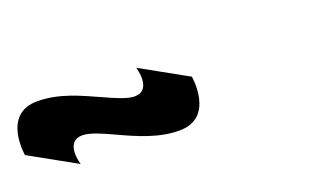

<svg xmlns="http://www.w3.org/2000/svg" viewBox="-232 -699 964 567"><g transform="rotate(-20 249.5 -415.5)"><path d="M203.5 -521C203.5 -521 228.1 -443 170.1 -443C148.1 -443 113.3 -458 79 -474C21.1 -500 -38 -528 -105 -528C-217 -528 -193.3 -391 -193.3 -391L-47.8 -310C-47.8 -310 -72.3 -388 -14.3 -388C9.7 -388 45 -372 79.4 -356C137.9 -329 196.7 -303 260.7 -303C372.7 -303 349 -440 349 -440Z"/></g></svg>

Font: Hussar
Style: BdOpOblSeven
Weight: 700
Foundry: Cannot Into Space Fonts
Version: Version 2.00